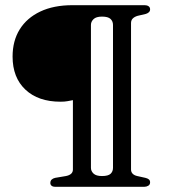

<svg xmlns="http://www.w3.org/2000/svg" viewBox="-20 -720 654 740"><path d="M415.5 -73V-624Q415.5 -638 406 -647Q396.5 -656 373 -656Q350.5 -656 340.5 -646.2Q330.5 -636.5 330.5 -624V-73Q330.5 -60.5 340.5 -51Q350.5 -41.5 373 -41.5Q397 -41.5 406.2 -50.2Q415.5 -59 415.5 -73ZM536 0H192Q184 0 179 -4Q174 -8 174 -14.5Q174 -23 179 -27.8Q184 -32.5 192.5 -34.5L234 -41.5Q247 -44 254 -50.2Q261 -56.5 261 -66.5V-334Q250.5 -332 239.8 -330Q229 -328 213 -328Q127.5 -328 78 -374.5Q28.5 -421 28.5 -502Q28.5 -562.5 56 -606.8Q83.5 -651 135.2 -675.5Q187 -700 259 -700H538Q546.5 -700 552.5 -696Q558.5 -692 558.5 -684Q558.5 -677.5 554.2 -673.2Q550 -669 542.5 -666.5L510.5 -659Q498.5 -655.5 491.8 -648.8Q485 -642 485 -631V-66.5Q485 -57 491.2 -50.5Q497.5 -44 509 -41.5L540.5 -34.5Q549 -32.5 553.8 -28.5Q558.5 -24.5 558.5 -17Q558.5 -8.5 551.5 -4.2Q544.5 0 536 0Z"/></svg>

Font: Fraunces 36pt
Style: Regular
Weight: 400
Version: Version 1.000;[b76b70a41]